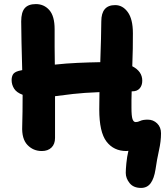

<svg xmlns="http://www.w3.org/2000/svg" viewBox="-20 -729 813 942"><path d="M185 12Q143 12 114.5 -18Q86 -48 89 -110Q90 -143 90.5 -182.5Q91 -222 91 -264Q61 -275 49 -294.5Q37 -314 37 -336Q37 -352 43.5 -363.5Q50 -375 71 -381Q80 -383 89 -385Q87 -458 85.5 -522Q84 -586 84 -624Q84 -669 101.5 -689Q119 -709 156 -709Q196 -709 222 -679.5Q248 -650 248 -586Q248 -542 248 -498.5Q248 -455 249 -412Q304 -418 360 -420.5Q416 -423 472 -424Q474 -486 475.5 -537.5Q477 -589 477 -624Q477 -704 545 -704Q582 -704 607 -669.5Q632 -635 632 -566Q632 -532 631.5 -490Q631 -448 629 -404Q678 -379 678 -333Q678 -310 665.5 -295.5Q653 -281 630 -281H626Q625 -259 625 -238.5Q625 -218 625 -201Q625 -160 630 -145Q635 -130 646 -130Q656 -130 668.5 -136Q681 -142 705 -142Q732 -142 751 -123.5Q770 -105 770 -75Q770 -36 760 8.5Q750 53 743 102Q736 147 719 170Q702 193 672 193Q635 193 616 169.5Q597 146 597 119Q597 103 600 71.5Q603 40 610 11Q605 12 600 12Q538 12 502.5 -34.5Q467 -81 467 -192Q467 -214 467.5 -235.5Q468 -257 468 -277Q391 -274 338.5 -268Q286 -262 250 -257Q250 -200 250 -148Q250 -96 250 -52Q250 -22 232.5 -5Q215 12 185 12Z"/></svg>

Font: Shantell Sans Normal
Style: Bold
Weight: 700
Designer: Stephen Nixon, Anya Danilova, Shantell Martin
Foundry: Arrow Type
Version: Version 1.009;[a7da0bfa3]